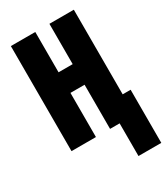

<svg xmlns="http://www.w3.org/2000/svg" viewBox="-226 -811 982 1130"><g transform="rotate(-30 265.0 -246.0)"><path d="M369 222V0H304V-300H208V0H42V-714H208V-440H304V-714H470V-139H524V222Z"/></g></svg>

Font: Noto Sans Mono Condensed Black
Style: Regular
Weight: 900
Width: 3
Designer: Monotype Design Team
Foundry: Monotype Imaging Inc.
Version: Version 2.014